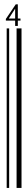

<svg xmlns="http://www.w3.org/2000/svg" viewBox="-20 -832 122 910"><path d="M11.7 58.6V-697.3H23.4V58.6ZM58.6 58.6V-697.3H82V58.6ZM51.8 -734.4H7.8V-742.2L54.7 -811.5H64.5V-744.1H77.1V-734.4H64.5V-709H51.8ZM51.8 -744.1V-791L21.5 -744.1Z"/></svg>

Font: Libre Barcode EAN13 Text
Style: Regular
Weight: 400
Version: Version 1.008; ttfautohint (v1.8.3)